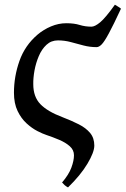

<svg xmlns="http://www.w3.org/2000/svg" viewBox="-20 -568 537 820"><path d="M496.6 -530.8Q463.9 -460.4 444.8 -425.3Q425.8 -390.1 414.3 -378.4Q402.8 -366.7 392.6 -366.7Q363.8 -366.7 336.7 -373.8Q309.6 -380.9 282.7 -388.2Q255.9 -395.5 227.5 -395.5Q198.7 -395.5 178.5 -376.7Q158.2 -357.9 145.8 -328.6Q133.3 -299.3 127.4 -267.3Q121.6 -235.4 122.1 -208.5Q122.1 -154.8 152.3 -123.3Q182.6 -91.8 246.1 -67.9Q285.6 -52.7 316.4 -37.1Q347.2 -21.5 365 0Q382.8 21.5 382.8 53.7Q382.8 82 353.5 131.1Q324.2 180.2 270.5 232.4Q262.7 228.5 256.3 222.9Q250 217.3 245.1 211.4Q273.9 177.7 284.9 147.7Q295.9 117.7 295.9 95.2Q295.9 72.3 277.8 56.4Q259.8 40.5 232.7 29.1Q205.6 17.6 177.7 8.3Q162.6 3.4 139.6 -8.3Q116.7 -20 93.8 -40.8Q70.8 -61.5 55.2 -93.8Q39.6 -126 39.6 -171.9Q39.6 -241.2 63 -307.6Q86.4 -374 140.1 -419.9Q166 -441.9 198 -455.3Q230 -468.8 263.2 -468.8Q296.9 -468.8 320.3 -461.4Q343.8 -454.1 370.6 -454.1Q385.3 -454.1 407.7 -472.7Q430.2 -491.2 470.7 -547.9Q475.1 -544.9 484.4 -539.6Q493.7 -534.2 496.6 -530.8Z"/></svg>

Font: Gentium Book Plus
Style: Regular
Weight: 400
Designer: Victor Gaultney, Annie Olsen, Iska Routamaa, Becca Hirsbrunner
Foundry: SIL International
Version: Version 6.101